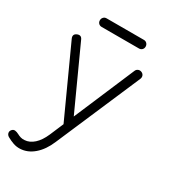

<svg xmlns="http://www.w3.org/2000/svg" viewBox="-247 -832 1044 1181"><g transform="rotate(30 275.0 -241.5)"><path d="M91 239Q66 240 43 232Q20 224 -3 211Q-16 203 -18.5 190Q-21 177 -11 166Q-2 156 10.5 157.5Q23 159 36 166Q49 173 61 176.5Q73 180 89 179Q124 177 154.5 149.5Q185 122 207 71L462 -528Q467 -540 478.5 -544.5Q490 -549 502 -544Q514 -539 518.5 -528Q523 -517 518 -504L261 93Q233 160 188.5 198.5Q144 237 91 239ZM287 -13Q274 -7 264 -10Q254 -13 248 -26L29 -506Q23 -519 26 -529Q29 -539 42 -545Q55 -551 65 -548Q75 -545 81 -532L300 -52Q306 -39 303 -29Q300 -19 287 -13ZM152 -661Q139 -661 130.5 -669.5Q122 -678 122 -691Q122 -704 130.5 -713Q139 -722 152 -722H417Q430 -722 438.5 -713Q447 -704 447 -691Q447 -678 438.5 -669.5Q430 -661 417 -661Z"/></g></svg>

Font: ComfortaaLight
Style: Regular
Weight: 300
Designer: Johan Aakerlund
Foundry: Johan Aakerlund
Version: Version 3.104; ttfautohint (v1.8.1.43-b0c9)